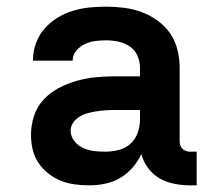

<svg xmlns="http://www.w3.org/2000/svg" viewBox="-20 -548 640 576"><path d="M247 8Q225 8 203.5 5Q182 2 162 -6Q142 -14 124.5 -28Q107 -42 95 -60Q83 -78 78 -99.5Q73 -121 73 -143Q73 -172 82 -200Q91 -228 110.5 -249Q130 -270 155.5 -283.5Q181 -297 208.5 -305Q236 -313 264.5 -316Q293 -319 322 -319H400V-344Q400 -363 392.5 -380.5Q385 -398 369.5 -408.5Q354 -419 335.5 -423Q317 -427 299 -427Q282 -427 266 -425Q250 -423 235 -416Q220 -409 209 -396Q198 -383 198 -367V-366H79V-369Q79 -394 88 -418.5Q97 -443 113.5 -462Q130 -481 152 -494.5Q174 -508 198.5 -515.5Q223 -523 248 -525.5Q273 -528 299 -528Q326 -528 353 -524.5Q380 -521 405.5 -511.5Q431 -502 453.5 -485.5Q476 -469 491 -447Q506 -425 512.5 -398Q519 -371 519 -344V-124Q519 -118 521 -112Q523 -106 527.5 -101.5Q532 -97 538 -95Q544 -93 550 -93H570V8H550Q527 8 503.5 3.5Q480 -1 459.5 -12.5Q439 -24 424.5 -43.5Q410 -63 404 -86Q394 -64 378 -45.5Q362 -27 341 -14.5Q320 -2 296 3Q272 8 247 8ZM295 -93Q316 -93 336 -98Q356 -103 371 -116.5Q386 -130 393 -149.5Q400 -169 400 -189V-218H322Q309 -218 295.5 -217Q282 -216 269 -214Q256 -212 243 -208.5Q230 -205 218.5 -198Q207 -191 199.5 -180Q192 -169 192 -156Q192 -139 203 -125Q214 -111 229.5 -104Q245 -97 261.5 -95Q278 -93 295 -93Z"/></svg>

Font: R Plex Mono
Style: Bold
Weight: 700
Monospace: yes
Designer: Belleve Invis
Foundry: Belleve Invis
Version: Version 31.8.0